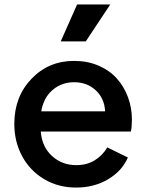

<svg xmlns="http://www.w3.org/2000/svg" viewBox="-20 -825 653 857"><path d="M251 -640.1 324.2 -805.2H472.2L362.8 -640.1ZM319.8 12.2Q240.2 12.2 177 -25.4Q113.8 -63 78.9 -127.7Q43.9 -192.4 43.9 -272Q43.9 -393.1 120.4 -473.1Q196.8 -553.2 311 -553.2Q370.6 -553.2 419.9 -532Q469.2 -510.7 501.5 -474.6Q533.7 -438.5 551.3 -391.1Q568.8 -343.8 568.8 -291Q568.8 -257.8 564 -237.8H162.1Q167 -170.4 211.7 -129.2Q256.3 -87.9 320.8 -87.9Q367.7 -87.9 402.6 -109.4Q437.5 -130.9 459 -167L550.8 -122.1Q525.4 -62.5 462.9 -25.1Q400.4 12.2 319.8 12.2ZM311 -458Q254.9 -458 214.6 -423.3Q174.3 -388.7 164.1 -328.1H449.2Q446.3 -385.7 407.5 -421.9Q368.7 -458 311 -458Z"/></svg>

Font: Plus Jakarta Sans SemiBold
Style: Regular
Weight: 600
Designer: Gumpita Rahayu
Foundry: Tokotype
Version: Version 2.006